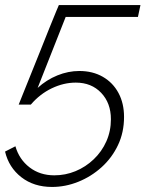

<svg xmlns="http://www.w3.org/2000/svg" viewBox="-48 -591 593 760"><path d="M158 149Q86 149 36.5 110.5Q-13 72 -28 9L13 -12Q28 40 69 71.5Q110 103 167 103Q211 103 251 86.5Q291 70 323 39.5Q355 9 373 -31.5Q391 -72 391 -119Q391 -183 352.5 -223.5Q314 -264 252 -264Q204 -264 157 -241.5Q110 -219 74 -177H26Q30 -187 43 -219.5Q56 -252 74 -296.5Q92 -341 111 -388.5Q130 -436 146.5 -477.5Q163 -519 174 -545Q185 -571 185 -571H508L498 -524H212L101 -243Q136 -275 179 -292.5Q222 -310 266 -310Q319 -310 359 -287Q399 -264 421 -223Q443 -182 443 -128Q443 -67 419 -16.5Q395 34 354 71Q313 108 262 128.5Q211 149 158 149Z"/></svg>

Font: Raleway Thin Light
Style: Italic
Weight: 300
Italic angle: -12°
Version: Version 4.026